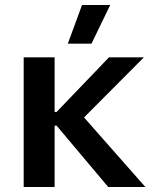

<svg xmlns="http://www.w3.org/2000/svg" viewBox="-20 -750 609 770"><path d="M347 -575 422 -730H309L252 -575ZM75 0H199V-246H207L414 0H563L317 -279L557 -520H417L207 -301H199V-520H75Z"/></svg>

Font: Fixel Display SemiBold
Style: Regular
Weight: 600
Designer: AlfaBravo + MacPaw
Foundry: Kyrylo Tkachov, Marchela Mozhyna, Serhii Makarenko, Maria Weinstein, Zakhar Kryvoshyya
Version: Version 1.211